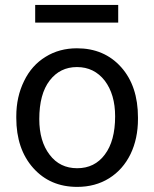

<svg xmlns="http://www.w3.org/2000/svg" viewBox="-20 -729 610 759"><path d="M447.3 -709.5H119.1V-639.6H447.3ZM44.4 -262.7C44.4 -180.7 66.9 -114.7 111.3 -64.9C155.8 -15.1 213.4 9.8 285.2 9.8C332.5 9.8 375 -1.5 411.6 -24.4C448.2 -47.4 476.1 -79.1 496.1 -120.1C515.6 -160.6 525.4 -207 525.4 -258.3V-264.6C525.4 -347.2 503.4 -413.6 459 -463.4C414.6 -513.2 356 -538.1 284.2 -538.1C237.8 -538.1 196.3 -526.9 160.2 -504.4C123.5 -481.9 95.2 -450.2 75.2 -408.7C54.7 -367.2 44.4 -320.8 44.4 -269ZM135.3 -258.3C135.3 -324.2 148.9 -375 176.3 -410.6C203.6 -446.3 239.7 -463.9 284.2 -463.9C329.6 -463.9 366.2 -445.8 394 -410.2C421.4 -374 435.1 -327.1 435.1 -269C435.1 -204.1 421.4 -153.8 394.5 -118.2C367.7 -82 331.1 -64 285.2 -64C239.7 -64 203.1 -81.5 176.3 -117.2C148.9 -152.8 135.3 -199.7 135.3 -258.3Z"/></svg>

Font: Roboto
Style: Regular
Weight: 400
Designer: Google
Version: Version 2.137; 2017